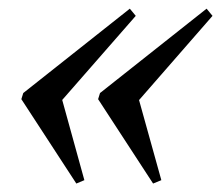

<svg xmlns="http://www.w3.org/2000/svg" viewBox="-20 -458 522 454"><path d="M115 -265.5 179.5 -32 160.5 -24 30.5 -223.5 35 -238 287 -437.5 301 -420.5 92 -181.5ZM296.5 -265.5 361.5 -32 342 -24 212 -223.5 216.5 -238 468.5 -437.5 482.5 -420.5 274 -181.5Z"/></svg>

Font: Newsreader 36pt
Style: Italic
Weight: 400
Italic angle: -17°
Designer: Hugues Gentile
Foundry: Production Type
Version: Version 1.003